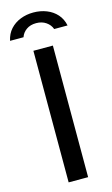

<svg xmlns="http://www.w3.org/2000/svg" viewBox="-152 -970 592 1019"><g transform="rotate(-15 144.0 -460.0)"><path d="M91.5 0V-723H198.5V0ZM-14.5 -806Q-6.5 -843.5 16.2 -868.5Q39 -893.5 72 -906.5Q105 -919.5 143 -919.5Q182.5 -919.5 215.8 -906.2Q249 -893 271.5 -867.8Q294 -842.5 301.5 -806H228Q219.5 -830 197 -845.5Q174.5 -861 143 -861Q111 -861 89.2 -845.5Q67.5 -830 59.5 -806Z"/></g></svg>

Font: Public Sans Thin Medium
Style: Regular
Weight: 500
Version: Version 2.001